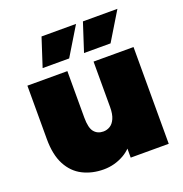

<svg xmlns="http://www.w3.org/2000/svg" viewBox="-137 -889 973 1020"><g transform="rotate(-20 349.0 -378.5)"><path d="M278 10Q213 10 160.5 -16.5Q108 -43 78 -99.5Q48 -156 48 -245V-547H274V-284Q274 -226 293 -203Q312 -180 345 -180Q365 -180 382.5 -190.5Q400 -201 411 -225.5Q422 -250 422 -290V-547H648V0H433V-51Q415 -33 394 -21Q340 10 278 10ZM390 -607 442 -767H637L540 -607ZM156 -607 208 -767H403L306 -607Z"/></g></svg>

Font: Montserrat Thin Black
Style: Regular
Weight: 900
Version: Version 9.000